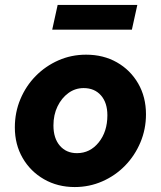

<svg xmlns="http://www.w3.org/2000/svg" viewBox="-20 -746 650 776"><path d="M282 10Q213 10 158 -21.5Q103 -53 71.5 -107.5Q40 -162 40 -231Q40 -292 62.5 -345.5Q85 -399 124.5 -439Q164 -479 216 -502Q268 -525 328 -525Q398 -525 452.5 -494Q507 -463 538.5 -408.5Q570 -354 570 -284Q570 -224 547.5 -170.5Q525 -117 485.5 -76.5Q446 -36 393.5 -13Q341 10 282 10ZM291 -127Q344 -127 379 -170.5Q414 -214 414 -280Q414 -331 388 -360.5Q362 -390 318 -390Q284 -390 256.5 -370Q229 -350 212.5 -316Q196 -282 196 -239Q196 -187 222 -157Q248 -127 291 -127ZM191 -626 213 -726H535L513 -626Z"/></svg>

Font: Red Hat Text
Style: Bold Italic
Weight: 700
Italic angle: -12°
Designer: Pentagram, MCKL
Foundry: Pentagram, MCKL
Version: Version 1.023; ttfautohint (v1.8.3)